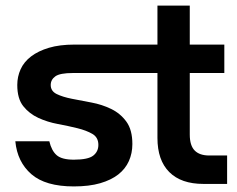

<svg xmlns="http://www.w3.org/2000/svg" viewBox="-20 -660 850 689"><path d="M710 0Q630 0 587.5 -42.5Q545 -85 545 -165V-398H242Q195 -398 178.5 -386Q162 -374 162 -355Q162 -333 183.5 -322.5Q205 -312 238 -305.5Q271 -299 308.5 -292Q346 -285 379 -269Q412 -253 433.5 -223.5Q455 -194 455 -143Q455 -110 442.5 -82Q430 -54 404.5 -34Q379 -14 339.5 -2.5Q300 9 245 9Q143 9 92.5 -35Q42 -79 35 -153H157Q165 -119 183.5 -103Q202 -87 245 -87Q296 -87 314.5 -101.5Q333 -116 333 -140Q333 -167 311.5 -179.5Q290 -192 257.5 -200Q225 -208 187.5 -215Q150 -222 117.5 -237Q85 -252 63.5 -279Q42 -306 42 -355Q42 -385 54 -411.5Q66 -438 91.5 -457.5Q117 -477 155.5 -488.5Q194 -500 247 -500H545V-640H661V-500H785V-398H661V-177Q661 -138 678.5 -120Q696 -102 731 -102H795V0H710Z"/></svg>

Font: PT Root UI Web Bold
Style: Regular
Weight: 700
Designer: Vitaly Kuzmin
Foundry: ParaType Ltd.
Version: Version 1.000W